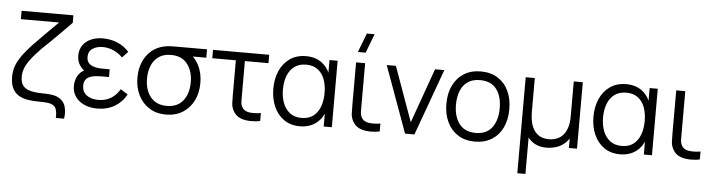

<svg xmlns="http://www.w3.org/2000/svg" viewBox="-55 -1047 5791 1554"><g transform="rotate(5 2840.0 -270.0)"><path d="M421.5 120Q422 110 422 101Q422 71.5 414.8 50Q407.5 28.5 388.2 17.2Q369 6 339.2 3Q309.5 0 268.5 0Q224 0 183 -6.5Q142 -13 109.8 -32Q77.5 -51 58.8 -87.2Q40 -123.5 40 -183Q40 -220 51 -258.2Q62 -296.5 93.5 -344Q125 -391.5 186 -456Q204.5 -475 234.2 -505.2Q264 -535.5 301.2 -573Q338.5 -610.5 380.5 -652H70V-720H491V-659.5Q472.5 -641 452.5 -620.2Q432.5 -599.5 410.2 -577.2Q388 -555 363.8 -530.8Q339.5 -506.5 313.2 -481Q287 -455.5 258.5 -428.5Q203 -372 172.2 -330.5Q141.5 -289 129.5 -255.5Q117.5 -222 117.5 -189.5Q117.5 -140 139.2 -114.2Q161 -88.5 202.5 -78.8Q244 -69 303.5 -69Q311.5 -69 327 -68.2Q342.5 -67.5 360.2 -65.8Q378 -64 393 -60.5Q426 -52.5 450.5 -31.2Q475 -10 483.5 19.2Q492 48.5 492 76Q492 96.5 488.5 120Z M746.5 15Q689.5 15 643.8 -5.2Q598 -25.5 571.2 -62.8Q544.5 -100 544.5 -151.5Q544.5 -182.5 555.5 -212.5Q566.5 -242.5 589.5 -264Q601 -275 616 -282Q595 -298.5 581 -320Q558.5 -353.5 558.5 -399.5Q558.5 -448.5 583.2 -483.5Q608 -518.5 650.2 -536.8Q692.5 -555 744.5 -555Q810.5 -555 864.8 -531.8Q919 -508.5 959 -464L912 -414.5Q883 -445.5 840.5 -465.2Q798 -485 750 -485Q702.5 -485 668.2 -462.8Q634 -440.5 634 -394.5Q634 -351 668 -330.8Q702 -310.5 758 -310.5H821.5V-247.5H757.5Q711.5 -247.5 680.8 -239Q650 -230.5 634.8 -211Q619.5 -191.5 619.5 -158.5Q619.5 -110.5 655.5 -83Q691.5 -55.5 751 -55.5Q808 -55.5 851.8 -81.5Q895.5 -107.5 925 -157.5L984 -120Q949.5 -56.5 889 -20.8Q828.5 15 746.5 15Z M1306.5 15Q1229 15 1171.5 -21Q1114 -57 1082.5 -120Q1051 -183 1051 -263Q1051 -335 1075.8 -392.2Q1100.5 -449.5 1146.2 -486.8Q1192 -524 1255.5 -535Q1276.5 -539 1303.8 -539.5Q1331 -540 1360 -540H1592.5V-472H1482.5Q1512.5 -444 1533.5 -401Q1562.5 -340.5 1562.5 -263Q1562.5 -182.5 1531 -119.8Q1499.5 -57 1442 -21Q1384.5 15 1306.5 15ZM1306.5 -55.5Q1394.5 -55.5 1439.5 -113.5Q1484.5 -171.5 1484.5 -263Q1484.5 -353.5 1439.2 -411.5Q1394 -469.5 1306.5 -469.5Q1305.5 -469.5 1304.5 -469.5Q1246.5 -469.5 1207.2 -442.2Q1168 -415 1148.5 -368.2Q1129 -321.5 1129 -263Q1129 -169.5 1175.2 -112.5Q1221.5 -55.5 1306.5 -55.5Z M1955.5 4.5Q1922.5 0 1895.2 -15.5Q1868 -31 1850.5 -63.5Q1835 -93 1833.8 -123.5Q1832.5 -154 1832.5 -195.5V-472H1641V-540H2097.5V-472H1906V-198.5Q1906 -164 1906.5 -142Q1907 -120 1917 -100.5Q1928 -81 1944.5 -72Q1961 -63 1982 -60.5Q1996.5 -59 2011.5 -59Q2019.5 -59 2035.2 -59.8Q2051 -60.5 2071.5 -64.5V0Q2053.5 4.5 2035.2 6Q2017 7.5 2001 7.5Q1996.5 7.5 1984 7.2Q1971.5 7 1955.5 4.5Z M2395 15Q2318.5 15 2264.8 -22.8Q2211 -60.5 2182.8 -125Q2154.5 -189.5 2154.5 -270Q2154.5 -351 2183 -415.2Q2211.5 -479.5 2265.5 -517.2Q2319.5 -555 2397 -555Q2476 -555 2529 -513Q2567.5 -483 2587.5 -437V-540H2653.5V0H2587.5V-104.5Q2567 -58 2528 -27.5Q2473 15 2395 15ZM2402.5 -53.5Q2459.5 -53.5 2496.8 -81.5Q2534 -109.5 2552.5 -158.8Q2571 -208 2571 -270.5Q2571 -334 2552.5 -382.8Q2534 -431.5 2496.8 -459Q2459.5 -486.5 2403 -486.5Q2346.5 -486.5 2308.5 -458.8Q2270.5 -431 2251.5 -382.2Q2232.5 -333.5 2232.5 -270.5Q2232.5 -209 2251.2 -160Q2270 -111 2307.8 -82.2Q2345.5 -53.5 2402.5 -53.5Z M2873.5 -625H2810.5L2870 -780H2933ZM2926.5 4.5Q2893.5 0 2866.2 -15.5Q2839 -31 2821.5 -63.5Q2806 -93 2804.8 -123.5Q2803.5 -154 2803.5 -195.5V-540H2877V-198.5Q2877 -164 2877.5 -142Q2878 -120 2888 -100.5Q2899 -81 2915.5 -72Q2932 -63 2953 -60.5Q2967.5 -59 2982.5 -59Q2990.5 -59 3006.2 -59.8Q3022 -60.5 3042.5 -64.5V0Q3024.5 4.5 3006 6Q2987.5 7.5 2972 7.5Q2967.5 7.5 2955 7.2Q2942.5 7 2926.5 4.5Z M3248.5 0 3052.5 -540H3127L3286.5 -96L3445 -540H3520.5L3324.5 0Z M3816 15Q3735.5 15 3678.5 -21.5Q3621.5 -58 3591 -122.5Q3560.5 -187 3560.5 -270.5Q3560.5 -355.5 3591.5 -419.5Q3622.5 -483.5 3679.8 -519.2Q3737 -555 3816 -555Q3897 -555 3954.2 -518.8Q4011.5 -482.5 4041.8 -418.2Q4072 -354 4072 -270.5Q4072 -185.5 4041.5 -121.2Q4011 -57 3953.5 -21Q3896 15 3816 15ZM3816 -55.5Q3906 -55.5 3950 -115.2Q3994 -175 3994 -270.5Q3994 -368.5 3949.8 -426.5Q3905.5 -484.5 3816 -484.5Q3755.5 -484.5 3716.2 -457.2Q3677 -430 3657.8 -381.8Q3638.5 -333.5 3638.5 -270.5Q3638.5 -173 3683.5 -114.2Q3728.5 -55.5 3816 -55.5Z M4181.5 240V-540H4255.5V-264.5Q4255.5 -220 4264 -182Q4272.5 -144 4291.5 -115.8Q4310.5 -87.5 4340.2 -72Q4370 -56.5 4412.5 -56.5Q4451 -56.5 4481 -70Q4511 -83.5 4531 -108.8Q4551 -134 4561.5 -170.2Q4572 -206.5 4572 -252V-540H4645.5V0H4579.5V-76.5Q4550 -31.5 4502.8 -9Q4455.5 13.5 4398 13.5Q4348.5 13.5 4310.5 -4.5Q4272.5 -22.5 4247.5 -56V240Z M4996 15Q4919.5 15 4865.8 -22.8Q4812 -60.5 4783.8 -125Q4755.5 -189.5 4755.5 -270Q4755.5 -351 4784 -415.2Q4812.5 -479.5 4866.5 -517.2Q4920.5 -555 4998 -555Q5077 -555 5130 -513Q5168.5 -483 5188.5 -437V-540H5254.5V0H5188.5V-104.5Q5168 -58 5129 -27.5Q5074 15 4996 15ZM5003.5 -53.5Q5060.5 -53.5 5097.8 -81.5Q5135 -109.5 5153.5 -158.8Q5172 -208 5172 -270.5Q5172 -334 5153.5 -382.8Q5135 -431.5 5097.8 -459Q5060.5 -486.5 5004 -486.5Q4947.5 -486.5 4909.5 -458.8Q4871.5 -431 4852.5 -382.2Q4833.5 -333.5 4833.5 -270.5Q4833.5 -209 4852.2 -160Q4871 -111 4908.8 -82.2Q4946.5 -53.5 5003.5 -53.5Z M5527.5 4.5Q5494.5 0 5467.2 -15.5Q5440 -31 5422.5 -63.5Q5407 -93 5405.8 -123.5Q5404.5 -154 5404.5 -195.5V-540H5478V-198.5Q5478 -164 5478.5 -142Q5479 -120 5489 -100.5Q5500 -81 5516.5 -72Q5533 -63 5554 -60.5Q5568.5 -59 5583.5 -59Q5591.5 -59 5607.2 -59.8Q5623 -60.5 5643.5 -64.5V0Q5625.5 4.5 5607 6Q5588.5 7.5 5573 7.5Q5568.5 7.5 5556 7.2Q5543.5 7 5527.5 4.5Z"/></g></svg>

Font: Cns Manrope
Style: Regular
Weight: 400
Designer: Mikhail Sharanda
Foundry: Mikhail Sharanda
Version: Version 4.504